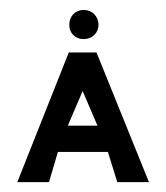

<svg xmlns="http://www.w3.org/2000/svg" viewBox="-20 -368 335 388"><path d="M149 -348C132 -348 120 -335 120 -318C120 -301 132 -289 149 -289C166 -289 179 -301 179 -318C179 -335 166 -348 149 -348ZM175 -262H119L15 0H79L97 -61H198L217 0H281ZM177 -114H117L147 -184Z"/></svg>

Font: Hussar Tani
Style: Dwa
Weight: 700
Foundry: Cannot Into Space Fonts
Version: Version 0.92